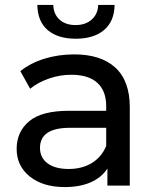

<svg xmlns="http://www.w3.org/2000/svg" viewBox="-20 -757 629 783"><path d="M47.9 -149.9Q47.9 -219.7 98.9 -262.5Q149.9 -305.2 261.2 -305.2H413.1V-324.2Q413.1 -386.2 377 -419.2Q340.8 -452.1 271 -452.1Q224.1 -452.1 179.2 -436.5Q134.3 -420.9 103 -395L63 -466.8Q104 -500 161.1 -517.6Q218.3 -535.2 282.2 -535.2Q392.1 -535.2 450.7 -481Q509.3 -426.8 509.3 -319.8V0H418V-69.8Q394 -32.7 349.6 -13.4Q305.2 5.9 244.1 5.9Q155.3 5.9 101.6 -37.1Q47.9 -80.1 47.9 -149.9ZM132.3 -736.8H197.3Q198.2 -699.7 222.7 -677.2Q247.1 -654.8 288.1 -654.8Q329.1 -654.8 354.2 -677.5Q379.4 -700.2 380.4 -736.8H447.3Q446.3 -669.9 404.3 -634.5Q362.3 -599.1 289.1 -599.1Q215.3 -599.1 174.3 -634.5Q133.3 -669.9 132.3 -736.8ZM143.1 -153.8Q143.1 -113.8 174.1 -90.8Q205.1 -67.9 260.3 -67.9Q314.9 -67.9 355 -92.5Q395 -117.2 413.1 -162.1V-235.8H265.1Q143.1 -235.8 143.1 -153.8Z"/></svg>

Font: Montserrat Medium
Style: Regular
Weight: 500
Designer: Julieta Ulanovsky
Foundry: Julieta Ulanovsky
Version: Version 7.200